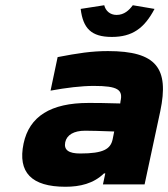

<svg xmlns="http://www.w3.org/2000/svg" viewBox="-20 -704 642 733"><path d="M392 -509C330 -509 278 -501 200 -486L173 -358C233 -369 291 -376 338 -376C431 -376 450 -361 440 -317L439 -309C382 -311 340 -311 318 -311C174 -311 92 -260 70 -156C47 -46 100 9 230 9C285 9 337 -3 377 -42H382L373 0H532L592 -280C626 -443 578 -509 392 -509ZM229 -161C235 -189 262 -205 305 -205C324 -205 364 -204 416 -202L410 -172C402 -135 375 -118 286 -118C243 -118 223 -131 229 -161ZM288 -670 378 -684C383 -663 400 -647 425 -647C454 -647 473 -665 487 -684L570 -670C531 -596 485 -563 407 -563C328 -563 297 -596 288 -670Z"/></svg>

Font: LT Wave Text Black Italic
Style: Regular
Weight: 900
Designer: Daniel Lyons
Version: Version 2.5 (Glyphs App)